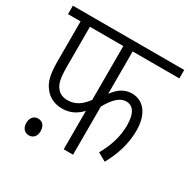

<svg xmlns="http://www.w3.org/2000/svg" viewBox="-148 -761 916 926"><g transform="rotate(30 310.0 -298.0)"><path d="M360 -575H620V-622H0V-575H70V-356C70 -279 80 -242 105 -211C126 -184 158 -166 203 -166C249 -166 283 -187 308 -214V0H360V-268C392 -326 423 -351 454 -351C495 -351 515 -316 515 -252C515 -185 493 -125 463 -73L509 -47C544 -110 567 -178 567 -253C567 -350 520 -398 460 -398C418 -398 388 -377 360 -339ZM122 -575H308V-275C279 -236 248 -214 204 -214C179 -214 159 -223 146 -240C129 -261 122 -288 122 -359ZM88 -20C88 9 105 26 128 26C152 26 168 9 168 -20C168 -48 153 -67 128 -67C104 -67 88 -49 88 -20Z"/></g></svg>

Font: Noto Sans Devanagari Condensed Light
Style: Regular
Weight: 300
Width: 3
Designer: Jelle Bosma - Monotype Design Team
Foundry: Monotype Imaging Inc.
Version: Version 2.004